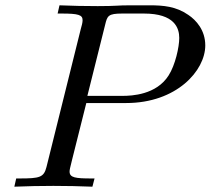

<svg xmlns="http://www.w3.org/2000/svg" viewBox="-20 -703 793 723"><path d="M34 0C83 -2 132 -3 181 -3C230 -3 279 -2 328 0L336 -31H324C264 -31 242 -34 242 -57C242 -69 248 -85 305 -315H455C645 -315 753 -437 753 -532C753 -589 719 -627 689 -647C643 -679 595 -683 544 -683H469C420 -683 421 -680 348 -680C300 -680 252 -681 204 -683L197 -652H212C275 -652 291 -647 291 -627C291 -618 288 -607 284 -593L155 -74C145 -35 130 -31 53 -31H41ZM309 -342 376 -610C384 -643 387 -652 440 -652H522C638 -652 655 -597 655 -560C655 -526 640 -458 615 -419C569 -346 476 -342 442 -342Z"/></svg>

Font: CMU Serif
Style: Italic
Weight: 500
Italic angle: -14.04°
Version: Version 0.7.0